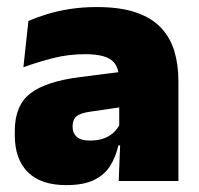

<svg xmlns="http://www.w3.org/2000/svg" viewBox="-20 -526 578 558"><path d="M325 0 330 -126 326.5 -130.5V-283.5L325 -301.5Q325 -336 302.8 -352.2Q280.5 -368.5 227 -368.5Q178.5 -368.5 133.8 -357Q89 -345.5 48 -330.5L62.5 -465Q87.5 -476 118 -485.2Q148.5 -494.5 184.5 -500Q220.5 -505.5 261 -505.5Q329.5 -505.5 375.2 -489.8Q421 -474 448 -445.2Q475 -416.5 486.8 -377Q498.5 -337.5 498.5 -290V0ZM172.5 12Q98.5 12 60.8 -25.8Q23 -63.5 23 -133V-145.5Q23 -219.5 68.2 -254.5Q113.5 -289.5 213 -302L338.5 -318L349 -217L242.5 -201.5Q213.5 -197.5 202.2 -187.8Q191 -178 191 -159V-157Q191 -139.5 202.8 -128.5Q214.5 -117.5 242 -117.5Q265 -117.5 281.8 -123.8Q298.5 -130 309.8 -140.5Q321 -151 327.5 -163.5L352.5 -103.5H324Q316.5 -70 300.2 -44Q284 -18 253.5 -3Q223 12 172.5 12Z"/></svg>

Font: Anek Gurmukhi ExtraBold
Style: Regular
Weight: 800
Designer: Sarang Kulkarni (Gurmukhi), Yesha Goshar (Latin)
Foundry: Ek Type
Version: Version 1.003